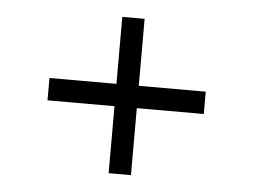

<svg xmlns="http://www.w3.org/2000/svg" viewBox="-39 -607 678 514"><g transform="rotate(5 300.0 -350.0)"><path d="M90 -380H270V-560H330V-380H510V-320H330V-140H270V-320H90Z"/></g></svg>

Font: Epunda Sans Light
Style: Regular
Weight: 300
Designer: Simon Atzbach
Foundry: typofactur
Version: Version 2.204; ttfautohint (v1.8.4.7-5d5b)